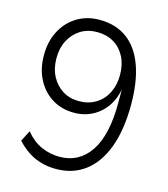

<svg xmlns="http://www.w3.org/2000/svg" viewBox="-110 -814 796 908"><g transform="rotate(15 288.0 -359.5)"><path d="M247 8Q210 8 175.5 -1.5Q141 -11 110.5 -31Q80 -51 55 -79L82 -132Q118 -89 160.5 -70.5Q203 -52 248 -52Q297 -52 334.5 -72.5Q372 -93 398.5 -132.5Q425 -172 438.5 -231.5Q452 -291 452 -368V-454H455Q448 -398 421.5 -357Q395 -316 353.5 -293.5Q312 -271 261 -271Q200 -271 153.5 -300Q107 -329 80.5 -380Q54 -431 54 -498Q54 -565 81 -616.5Q108 -668 156 -697.5Q204 -727 266 -727Q346 -727 401 -686.5Q456 -646 484.5 -568Q513 -490 513 -378Q513 -254 481 -168Q449 -82 389.5 -37Q330 8 247 8ZM270 -330Q316 -330 351.5 -351.5Q387 -373 406.5 -411.5Q426 -450 426 -499Q426 -550 406.5 -588Q387 -626 352 -647Q317 -668 270 -668Q224 -668 189.5 -646.5Q155 -625 135 -587.5Q115 -550 115 -499Q115 -449 135 -411Q155 -373 189.5 -351.5Q224 -330 270 -330Z"/></g></svg>

Font: Nunitoga
Style: Light
Weight: 300
Designer: Vernon Adams
Foundry: Vernon Adams
Version: Version 1.0